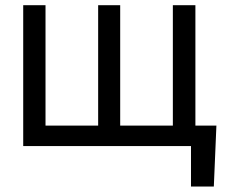

<svg xmlns="http://www.w3.org/2000/svg" viewBox="-20 -550 868 723"><path d="M785.2 152.3H699.2V0H67.4V-530.3H151.4V-77.1H349.6V-530.3H432.6V-77.1H630.9V-530.3H715.8V-77.1H794.9Z"/></svg>

Font: Pretendard
Style: Regular
Weight: 400
Designer: Base glyphs from Inter by Rasmus Andersson; Hangeul glyphs from Noto Sans CJK(Source Han Sans) by Jang Soo-young and Kan
Foundry: Kil Hyung-jin
Version: Version 1.309